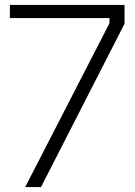

<svg xmlns="http://www.w3.org/2000/svg" viewBox="-20 -757 548 777"><path d="M82 0 423 -663V-684H20V-737H484V-661L146 0Z"/></svg>

Font: Tomorrow Light
Style: Regular
Weight: 300
Designer: Tony de Marco, Monica Rizzolli
Foundry: Just in Type
Version: Version 2.002